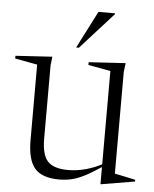

<svg xmlns="http://www.w3.org/2000/svg" viewBox="-60 -777 672 836"><g transform="rotate(5 276.0 -359.0)"><path d="M149 -162.5Q149 -90.5 175.5 -62.5Q202 -34.5 264.5 -34.5Q303 -34.5 341.8 -45.2Q380.5 -56 410.5 -72.5V-480L313 -498V-510L474 -520L469 -482V-36.5Q475 -35.5 492.8 -31.8Q510.5 -28 529.8 -24Q549 -20 559.5 -17.5V-10L414 14.5H410.5V-60Q367.5 -31.5 337 -16.2Q306.5 -1 281.2 4.5Q256 10 229 10Q154.5 10 122.5 -27Q90.5 -64 90.5 -150V-480L-7 -498V-510L153.5 -520L149 -482ZM253 -569 336.5 -732H409V-728.5L265 -569Z"/></g></svg>

Font: Newsreader Display Light
Style: Regular
Weight: 300
Designer: Hugues Gentile
Foundry: Production Type
Version: Version 1.001